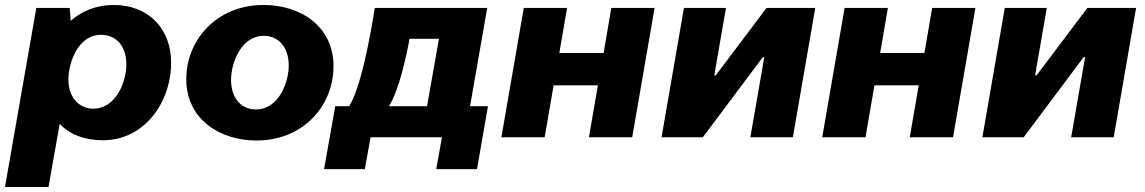

<svg xmlns="http://www.w3.org/2000/svg" viewBox="-42 -552 4602 772"><path d="M-22 200H153L198 -54C238 -12 297 12 372 12C538 12 646 -140 646 -300C646 -438 554 -532 415 -532C344 -532 286 -507 242 -468C241 -489 240 -509 238 -520H104ZM332 -115C282 -115 233 -154 233 -233C233 -298 271 -412 364 -412C427 -412 466 -365 466 -293C466 -225 426 -115 332 -115Z M989 13C1178 13 1299 -127 1299 -286C1299 -442 1172 -532 1017 -532C831 -532 707 -393 707 -234C707 -70 845 13 989 13ZM987 -112C926 -112 887 -159 887 -231C887 -298 927 -408 1019 -408C1076 -408 1119 -364 1119 -289C1119 -221 1079 -112 987 -112Z M1261 128H1425L1448 0H1735L1712 128H1876L1920 -125H1848L1917 -520H1465L1460 -489C1430 -311 1397 -181 1362 -125H1306ZM1522 -125C1550 -169 1578 -258 1602 -381L1604 -396H1723L1675 -125Z M2416 -520 2385 -339H2207L2238 -520H2064L1974 0H2148L2184 -209H2362L2326 0H2500L2590 -520Z M2618 0H2784L3025 -322H3031L2975 0H3146L3236 -520H3040L2836 -249H2830L2877 -520H2708Z M3706 -520 3675 -339H3497L3528 -520H3354L3264 0H3438L3474 -209H3652L3616 0H3790L3880 -520Z M3908 0H4074L4315 -322H4321L4265 0H4436L4526 -520H4330L4126 -249H4120L4167 -520H3998Z"/></svg>

Font: Fixel Display 20240404 ExBold
Style: Italic
Weight: 800
Italic angle: -10°
Designer: AlfaBravo + MacPaw
Foundry: Kyrylo Tkachov, Marchela Mozhyna, Serhii Makarenko, Maria Weinstein, Zakhar Kryvoshyya
Version: Version 1.211;Glyphs 3.2 (3225)